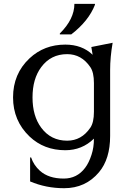

<svg xmlns="http://www.w3.org/2000/svg" viewBox="-20 -782 698 1012"><path d="M480.5 -761.7V-756.8Q447.3 -671.4 355.5 -600.6H295.4V-605.5Q372.1 -681.6 372.1 -761.7ZM334 -40.5Q409.7 -40.5 456.1 -108.9Q475.1 -136.7 475.1 -192.9V-344.2Q475.1 -400.4 456.1 -428.2Q409.7 -496.6 334 -496.6Q248 -496.6 197.3 -428.2Q151.4 -366.7 151.4 -268.6Q151.4 -170.4 197.3 -108.9Q248 -40.5 334 -40.5ZM324.2 9.8Q211.9 9.8 135.7 -62.5Q48.8 -145.5 48.8 -268.6Q48.8 -393.1 135.7 -474.6Q212.9 -546.9 324.2 -546.9Q412.6 -546.9 468.3 -493.2Q465.3 -514.2 461.4 -534.2L573.7 -556.6Q560.5 -480.5 560.5 -413.6V-65.4Q560.5 55.7 502 125.5Q431.2 210 317.9 210Q222.7 210 138.7 174.3V47.9H144Q157.2 87.9 190.4 118.2Q236.3 159.2 315.9 159.2Q386.2 159.2 428.7 102.5Q448.7 76.2 462.4 33.7Q475.1 -4.9 475.1 -51.3Q412.6 9.8 324.2 9.8Z"/></svg>

Font: Classica
Style: Book
Weight: 400
Designer: Wojciech Kalinowski "wmk69" (wmk69@o2.pl)
Foundry: Wojciech Kalinowski "wmk69" (wmk69@o2.pl)
Version: Version 2.1.1; 2021-05-14